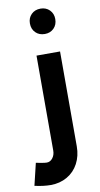

<svg xmlns="http://www.w3.org/2000/svg" viewBox="-166 -765 537 1036"><g transform="rotate(-10 102.5 -246.5)"><path d="M25 104Q44 104 57 87Q70 70 70 46V-474H199V46Q199 98 177 139.5Q155 181 115 204Q75 227 25 227Q-15 227 -63 216L-34 95Q-18 98 -1.5 101Q15 104 25 104ZM204 -651Q204 -620 184.5 -600.5Q165 -581 135 -581Q104 -581 84.5 -600.5Q65 -620 65 -651Q65 -681 84.5 -700.5Q104 -720 135 -720Q165 -720 184.5 -700.5Q204 -681 204 -651Z"/></g></svg>

Font: SUITE ExtraBold
Style: Regular
Weight: 800
Designer: Sun
Foundry: Sun
Version: Version 2.040